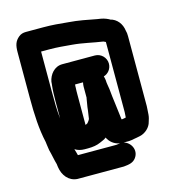

<svg xmlns="http://www.w3.org/2000/svg" viewBox="-125 -773 968 1074"><g transform="rotate(-15 359.5 -235.5)"><path d="M670 -94V-499C670 -512 669 -523 666 -532C661 -573 635 -606 597 -615C596 -616 595 -617 593 -618C570 -629 558 -632 529 -636C476 -646 425 -657 368 -661C317 -666 277 -670 224 -670H124C108 -670 94 -666 82 -656C57 -635 50 -613 50 -571V-310C50 -211 54 -126 72 -47L74 -31C75 -20 78 -7 79 3C87 31 92 64 100 90V92C101 97 101 102 102 107C109 155 140 196 190 199H459C491 196 514 192 530 170C560 129 532 79 492 69H524C535 68 546 67 557 64L569 62C576 61 583 59 589 58C622 51 651 24 658 -7C662 -19 666 -32 667 -46C667 -61 670 -76 670 -94ZM273 49H292C320 49 344 45 364 36C376 30 393 25 402 16C415 43 439 63 472 68C465 68 458 71 450 71H227C225 59 220 48 217 36V34C233 44 251 49 273 49ZM360 -315C358 -306 357 -298 357 -291V-228C357 -227 357 -225 356 -223C354 -208 351 -190 348 -175L346 -157C344 -142 341 -124 339 -109C336 -101 329 -93 324 -87C321 -86 317 -84 312 -81V-254C312 -270 312 -285 313 -298C313 -304 313 -310 314 -315ZM527 -379C527 -414 498 -443 463 -443H274C227 -443 197 -403 190 -364C189 -355 190 -356 188 -342C185 -318 184 -282 184 -253V-153C178 -203 178 -250 178 -310V-542H224C272 -542 309 -538 355 -534C416 -529 472 -514 529 -506C532 -505 537 -502 542 -500V-94C542 -81 540 -74 540 -63C532 -62 526 -59 519 -59H515C514 -62 514 -63 514 -64C508 -122 498 -183 493 -240C491 -257 486 -276 486 -293C485 -300 484 -308 481 -317C506 -324 527 -348 527 -379Z"/></g></svg>

Font: Electronic
Style: SuThk
Weight: 900
Version: Version 1.011